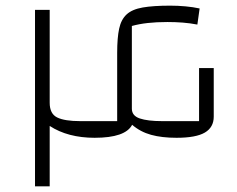

<svg xmlns="http://www.w3.org/2000/svg" viewBox="-20 -660 841 680"><path d="M104 0V-625H156V-296Q156 -257 182.5 -244Q209 -231 264 -231H395V-473Q395 -526 402 -558.5Q409 -591 428.5 -609Q448 -627 485.5 -633.5Q523 -640 583 -640Q610 -640 637 -637.5Q664 -635 687 -630L679 -573Q653 -578 627 -580Q601 -582 573 -582Q534 -582 503 -578.5Q472 -575 447 -568V-275Q447 -250 475 -240.5Q503 -231 554 -231H685V-419H737V-247Q737 -209 705.5 -190.5Q674 -172 605 -172Q553 -172 515 -182.5Q477 -193 448 -218Q424 -172 315 -172Q268 -172 228 -182.5Q188 -193 156 -214V0Z"/></svg>

Font: Changa ExtraLight
Style: Regular
Weight: 250
Designer: Eduardo Rodriguez Tunni
Foundry: Eduardo Rodriguez Tunni
Version: Version 3.002; ttfautohint (v1.8.2)